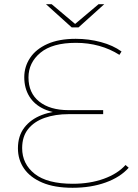

<svg xmlns="http://www.w3.org/2000/svg" viewBox="-20 -887 654 910"><path d="M324 3Q238 3 180.5 -21.5Q123 -46 94 -88Q65 -130 65 -184Q65 -243 95.5 -282.5Q126 -322 178.5 -342Q231 -362 296 -362L300 -349Q235 -349 189 -370Q143 -391 119 -430Q95 -469 95 -521Q95 -571 122.5 -612.5Q150 -654 204.5 -678.5Q259 -703 339 -703Q401 -703 458.5 -687.5Q516 -672 556 -643L546 -627Q502 -655 450 -669.5Q398 -684 340 -684Q228 -684 171.5 -637Q115 -590 115 -520Q115 -446 166 -405.5Q217 -365 305 -365H469V-346H306Q242 -346 192 -328.5Q142 -311 113.5 -275.5Q85 -240 85 -185Q85 -110 144.5 -63Q204 -16 325 -16Q406 -16 471.5 -39.5Q537 -63 575 -105L590 -92Q550 -47 480.5 -22Q411 3 324 3ZM320 -757 198 -867H225L339 -771H333L447 -867H474L352 -757Z"/></svg>

Font: Montserrat Alternates Thin
Style: Regular
Weight: 100
Designer: Julieta Ulanovsky
Foundry: Julieta Ulanovsky
Version: Version 9.000